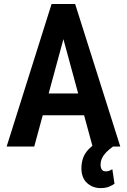

<svg xmlns="http://www.w3.org/2000/svg" viewBox="-20 -731 632 958"><path d="M313.5 -598.6 150.9 0H13.2L237.3 -710.9H323.2ZM441.9 0 279.3 -598.6 268.1 -710.9H355L580.1 0ZM446.3 -264.6V-155.8H120.1V-264.6ZM483.4 -28.8 543.9 0Q524.4 14.2 510.5 28.3Q496.6 42.5 489.3 57.9Q481.9 73.2 481.9 91.3Q481.9 105.5 487.8 114.7Q493.7 124 507.8 124Q519 124 527.1 120.4Q535.2 116.7 540.5 113.3L551.3 186Q541 193.4 524.2 200.4Q507.3 207.5 481.4 207.5Q442.4 207.5 414.3 182.1Q386.2 156.7 386.2 107.9Q386.2 82.5 394.3 58.3Q402.3 34.2 423.6 12.2Q444.8 -9.8 483.4 -28.8Z"/></svg>

Font: Roboto Condensed SemiBold
Style: Regular
Weight: 600
Designer: Christian Robertson
Foundry: Google
Version: Version 3.008; 2023